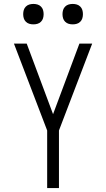

<svg xmlns="http://www.w3.org/2000/svg" viewBox="-20 -957 540 977"><path d="M220 0V-293L51 -735H116L250 -376L384 -735H449L280 -293V0ZM350 -833Q339 -833 329 -836Q319 -839 311.5 -846.5Q304 -854 301 -864Q298 -874 298 -885Q298 -896 301 -906Q304 -916 311.5 -923.5Q319 -931 329 -934Q339 -937 350 -937Q361 -937 371 -934Q381 -931 388.5 -923.5Q396 -916 399 -906Q402 -896 402 -885Q402 -874 399 -864Q396 -854 388.5 -846.5Q381 -839 371 -836Q361 -833 350 -833ZM150 -833Q139 -833 129 -836Q119 -839 111.5 -846.5Q104 -854 101 -864Q98 -874 98 -885Q98 -896 101 -906Q104 -916 111.5 -923.5Q119 -931 129 -934Q139 -937 150 -937Q161 -937 171 -934Q181 -931 188.5 -923.5Q196 -916 199 -906Q202 -896 202 -885Q202 -874 199 -864Q196 -854 188.5 -846.5Q181 -839 171 -836Q161 -833 150 -833Z"/></svg>

Font: Iosevka Fixed Light
Style: Regular
Weight: 300
Monospace: yes
Designer: Belleve Invis
Foundry: Belleve Invis
Version: Version 32.3.0